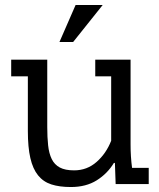

<svg xmlns="http://www.w3.org/2000/svg" viewBox="-20 -740 640 772"><path d="M363 -500H505V-159Q505 -110 511 -65H578V0H445L442 -85H438Q412 -42 369 -15Q326 12 265 12Q219 12 186.5 1.5Q154 -9 133 -35Q112 -61 102 -104.5Q92 -148 92 -213V-433H25V-500H170V-229Q170 -188 173.5 -155.5Q177 -123 188 -100.5Q199 -78 220.5 -66.5Q242 -55 278 -55Q330 -55 368.5 -89Q407 -123 427 -174V-433H363ZM284 -720H393L274 -571H219Z"/></svg>

Font: PT Mono
Style: Regular
Weight: 400
Monospace: yes
Designer: A.Korolkova, I.Chaeva
Foundry: ParaType Ltd
Version: Version 1.001W OFL